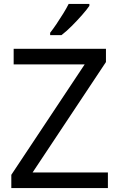

<svg xmlns="http://www.w3.org/2000/svg" viewBox="-20 -964 612 984"><path d="M533 0H38V-68L414 -634H50V-714H523V-646L147 -80H533ZM438 -934Q426 -916 401 -887.5Q376 -859 347.5 -830.5Q319 -802 295 -784H237V-796Q252 -815 269.5 -841Q287 -867 304 -894.5Q321 -922 332 -944H438Z"/></svg>

Font: Noto Sans Syloti Nagri
Style: Regular
Weight: 400
Designer: Monotype Design Team
Foundry: Monotype Imaging Inc.
Version: Version 2.003; ttfautohint (v1.8.4.7-5d5b)